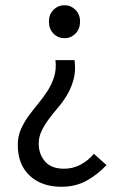

<svg xmlns="http://www.w3.org/2000/svg" viewBox="-20 -518 465 734"><path d="M215 196Q139 196 93.5 153.5Q48 111 48 36Q48 3 60 -24Q72 -51 89.5 -75Q107 -99 126.5 -122.5Q146 -146 162 -171Q178 -196 187 -224.5Q196 -253 192 -288H265Q270 -249 262 -217.5Q254 -186 239 -159.5Q224 -133 204.5 -110Q185 -87 168 -64.5Q151 -42 139.5 -18.5Q128 5 128 31Q128 71 152 99Q176 127 225 127Q258 127 287 112Q316 97 339 70L387 113Q355 148 312.5 172Q270 196 215 196ZM227 -372Q202 -372 184.5 -389.5Q167 -407 167 -436Q167 -463 184.5 -480.5Q202 -498 227 -498Q251 -498 268.5 -480.5Q286 -463 286 -436Q286 -407 268.5 -389.5Q251 -372 227 -372Z"/></svg>

Font: Source Sans Pro
Style: Regular
Weight: 400
Designer: Paul D. Hunt
Foundry: Adobe Systems Incorporated
Version: Version 2.021;PS 2.000;hotconv 1.0.86;makeotf.lib2.5.63406